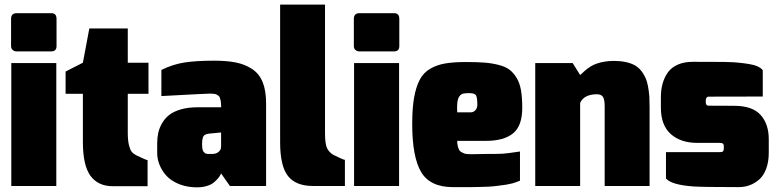

<svg xmlns="http://www.w3.org/2000/svg" viewBox="-20 -803 3362 829"><path d="M223.1 0H28.8V-530.8H223.1ZM202.1 -581.1H51.8Q41 -581.1 34.7 -587.4Q27.8 -593.3 27.8 -604V-721.2Q27.8 -746.1 51.8 -746.1H202.1Q224.1 -746.1 224.1 -721.2V-604Q224.1 -581.5 202.1 -581.1Z M617.2 1H466.8Q403.8 1 370.8 -43.7Q337.9 -88.4 337.9 -189.9V-397.9H263.2V-494.1L337.9 -532.2L365.7 -680.2H531.7V-532.2H621.1V-397.9H531.7V-230Q531.7 -196.3 536.9 -176Q542 -155.8 548.6 -147.7Q555.2 -139.6 567.9 -132.8Q610.8 -111.8 617.2 -111.8Z M894.5 -138.2Q913.1 -138.2 922.9 -146.5Q932.6 -154.8 933.6 -162.6L934.6 -170.9V-231L882.8 -226.1Q860.8 -224.1 856 -209.5Q854 -202.1 853.3 -197.3Q852.5 -192.4 852.5 -181.2Q852.5 -150.9 861.3 -145.5Q864.7 -142.6 866.2 -141.1Q867.7 -139.6 873 -139.2Q875 -138.7 877 -138.4Q878.9 -138.2 894.5 -138.2ZM830.1 5.9Q791 5.9 757.8 -6.3Q728.5 -17.6 710.4 -33Q692.4 -48.3 680.7 -67.9Q658.7 -104 658.7 -143.1V-184.1Q658.7 -208.5 663.3 -229.5Q668 -250.5 679.9 -271.2Q691.9 -292 710.9 -306.9Q730 -321.8 761.2 -330.8Q792.5 -339.8 832.5 -339.8H934.6L935.1 -345.2Q935.1 -347.2 934.6 -347.2Q934.6 -358.4 933.1 -366.7L930.7 -376Q929.2 -385.3 922.4 -390.1Q919.4 -392.1 917.5 -393.3Q915.5 -394.5 913.3 -395.8Q911.1 -397 901.9 -397.9Q895 -398.9 889.2 -398.9Q872.6 -398.9 676.8 -388.2V-501Q726.1 -525.4 776.4 -533.2Q826.7 -541 904.8 -541Q960.4 -541 999.5 -533Q1038.6 -524.9 1068.8 -504.9Q1099.1 -484.9 1114 -448.5Q1128.9 -412.1 1128.9 -356.9V0H972.7L934.6 -54.2Q930.7 -44.9 923.3 -35.4Q916 -25.9 903.6 -15.4Q891.1 -4.9 869.6 1Q851.6 5.9 830.1 5.9Z M1469.2 0H1331.1Q1257.3 0 1223.4 -43Q1189.5 -85.9 1189.5 -189V-783.2H1383.3V-229Q1383.3 -181.6 1392.1 -163.3Q1400.9 -145 1420.4 -133.8Q1462.9 -112.8 1469.2 -112.8Z M1703.1 0H1508.8V-530.8H1703.1ZM1682.1 -581.1H1531.7Q1521 -581.1 1514.6 -587.4Q1507.8 -593.3 1507.8 -604V-721.2Q1507.8 -746.1 1531.7 -746.1H1682.1Q1704.1 -746.1 1704.1 -721.2V-604Q1704.1 -581.5 1682.1 -581.1Z M2011.7 -317.9Q2024.4 -317.9 2032.7 -327.1Q2041 -336.4 2041 -350.1Q2041 -380.4 2035.6 -390.6Q2030.3 -400.9 2005.9 -400.9Q1988.3 -400.9 1979.5 -398.7Q1970.7 -396.5 1964.1 -387.9Q1957.5 -379.4 1955.1 -363.3Q1953.6 -352.1 1953.6 -335.9L1954.1 -317.9ZM2018.1 4.9H1935.1Q1836.9 4.9 1798.3 -60.3Q1759.8 -125.5 1759.8 -268.1Q1759.8 -335 1767.8 -380.9Q1775.9 -426.8 1791.7 -457.5Q1807.6 -488.3 1836.2 -505.4Q1864.7 -522.5 1901.1 -528.8Q1937.5 -535.2 1991.7 -535.2Q2039.6 -535.2 2071.5 -532.7Q2103.5 -530.3 2133.1 -522.7Q2162.6 -515.1 2179.9 -502Q2197.3 -488.8 2210.7 -466.6Q2224.1 -444.3 2229.5 -413.1Q2234.9 -381.8 2234.9 -336.9Q2234.9 -259.3 2195.1 -227.1Q2155.3 -194.8 2078.1 -194.8H1954.1Q1954.1 -172.4 1962.4 -155.8Q1965.8 -149.4 1972.9 -145.8Q1980 -142.1 1986.3 -139.6Q1995.1 -137.2 2015.1 -137.2L2074.7 -138.2Q2131.3 -138.2 2151.1 -139.4Q2170.9 -140.6 2225.1 -148.9V-22.9Q2210.4 -16.6 2192.4 -11.2Q2170.4 -5.4 2131.3 -1Q2119.1 0 2109.4 1.5Q2091.8 3.4 2061 3.9Q2040.5 4.9 2018.1 4.9Z M2784.7 0H2590.8V-344.2Q2590.8 -374.5 2583 -385.3Q2575.2 -396 2557.6 -396Q2502 -396 2484.9 -358.9V0H2291V-530.8H2452.6L2484.9 -479L2505.4 -497.6Q2530.8 -519.5 2554.7 -527.8Q2588.9 -540 2630.9 -540Q2686.5 -540 2722.2 -520.5Q2751 -502.9 2767.6 -465.8Q2779.3 -439 2783.7 -386.2Q2784.7 -366.2 2784.7 -339.8Z M3169.4 4.9Q3015.6 4.9 2973.1 2Q2879.4 -4.9 2855.5 -32.2V-146H3087.4Q3099.1 -146 3102.3 -150.1Q3105.5 -154.3 3105.5 -168Q3105.5 -178.2 3102.1 -182.1Q3098.6 -186 3087.4 -186H2991.7Q2918.5 -186 2876 -224.4Q2833.5 -262.7 2833.5 -337.9V-383.8Q2833.5 -447.8 2863.8 -490.7Q2879.4 -512.2 2907 -524.2Q2934.6 -536.1 2971.7 -536.1Q3081.5 -536.1 3107.4 -535.6Q3154.3 -534.7 3175.8 -531.7Q3194.8 -529.8 3217.3 -525.9Q3257.3 -519.5 3273.4 -500V-386.2Q3041.5 -386.2 3037.6 -385.7Q3027.3 -383.3 3027.3 -368.2V-361.8Q3027.3 -348.1 3037.6 -346.7Q3041.5 -346.2 3149.4 -346.2Q3228.5 -346.2 3263.9 -306.9Q3299.3 -267.6 3299.3 -202.1V-143.1Q3299.3 -104.5 3288.3 -74.7Q3277.3 -44.9 3258.3 -28.3Q3220.7 4.9 3169.4 4.9Z"/></svg>

Font: Squarion Black
Style: Regular
Weight: 900
Designer: Natanael Gama
Version: Version 1.00;September 12, 2019;FontCreator 11.5.0.2425 64-b